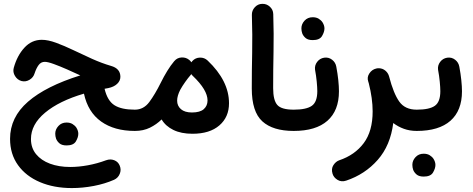

<svg xmlns="http://www.w3.org/2000/svg" viewBox="-20 -646 2456 996"><path d="M196.8 -439.5Q229 -439.5 271 -424.1Q313 -408.7 360.4 -386Q407.7 -363.3 457.5 -340.8Q507.3 -318.4 555.7 -304.2Q604.5 -290.5 604.5 -247.6Q604.5 -226.6 587.4 -210.7Q570.3 -194.8 541.5 -189Q532.2 -187.5 522.5 -185.5Q537.1 -123.5 573.5 -100.3Q609.9 -77.1 679.2 -77.1H679.7Q702.6 -77.1 718.8 -61Q734.9 -44.9 734.9 -22Q734.9 0.5 718.8 16.8Q702.6 33.2 679.7 33.2H679.2Q573.2 33.2 504.6 -15.6Q436 -64.5 415.5 -160.2Q287.1 -122.6 213.9 -61.5Q140.6 -0.5 140.6 75.2Q140.6 121.1 167 153.6Q193.4 186 239.3 203.1Q285.2 220.2 344.2 220.2Q387.7 220.2 435.8 211.4Q483.9 202.6 529.8 185.5Q552.7 177.2 573 185.3Q593.3 193.4 601.1 213.4Q609.9 234.4 601.3 255.6Q592.8 276.9 571.8 286.6Q523.9 307.6 466.6 318.6Q409.2 329.6 353 329.6Q259.8 329.6 187.3 298.8Q114.7 268.1 73.5 210.7Q32.2 153.3 32.2 74.2Q32.2 -37.6 125.2 -118.4Q218.3 -199.2 396.5 -254.9Q365.2 -269.5 328.1 -285.9Q291 -302.2 259.5 -313.7Q228 -325.2 212.4 -325.2Q192.4 -325.2 180.2 -308.3Q168 -291.5 159.7 -266.1Q153.3 -244.1 133.3 -232.2Q113.3 -220.2 91.8 -225.6Q70.3 -231.4 57.9 -251.7Q45.4 -272 51.3 -293.9Q68.8 -357.4 106.4 -398.4Q144 -439.5 196.8 -439.5ZM266.6 47.4Q266.6 25.4 283 7.6Q299.3 -10.3 325.2 -10.3Q343.8 -10.3 356.4 -2.4Q369.1 5.4 376.5 16.6Q386.2 32.7 386.2 47.9Q386.2 65.9 373.8 87.2Q361.3 108.4 325.7 108.4Q301.3 108.4 288.8 97.9Q276.4 87.4 271 73.7Q266.6 61 266.6 47.4Z M624.5 -22Q624.5 -44.9 640.9 -61Q657.2 -77.1 679.7 -77.1Q725.1 -77.1 754.6 -116.9Q784.2 -156.7 814 -216.8Q829.6 -248.5 847.4 -277.6Q865.2 -306.6 883.3 -328.1L884.8 -329.6Q898.9 -346.7 922.1 -347.9Q945.3 -349.1 962.4 -334.5Q968.3 -329.6 972.7 -322.8Q975.1 -326.7 978.5 -330.1Q994.1 -346.7 1017.3 -347.2Q1040.5 -347.7 1057.1 -332Q1168 -226.6 1168 -110.4Q1168 -38.6 1117.9 4.6Q1067.9 47.9 978.5 47.9Q919.9 47.9 879.4 28.1Q838.9 8.3 818.4 -26.4Q792 -0.5 757.8 16.4Q723.6 33.2 679.7 33.2Q657.2 33.2 640.9 16.8Q624.5 0.5 624.5 -22ZM898.9 -124Q898.9 -96.7 918.7 -79.6Q938.5 -62.5 975.6 -62.5Q1017.6 -62.5 1037.1 -79.8Q1056.6 -97.2 1056.6 -125Q1056.6 -179.2 980.5 -252Q975.6 -256.3 972.2 -261.7Q970.7 -259.3 968.8 -256.8Q955.6 -241.7 940.7 -220.7Q925.8 -199.7 915 -180.2Q898.9 -148.4 898.9 -124Z M1286.1 -187Q1286.1 -280.8 1288.1 -371.6Q1290 -462.4 1286.6 -568.4Q1286.1 -591.3 1301.8 -608.4Q1317.4 -625.5 1339.8 -626Q1362.8 -627 1379.9 -611.3Q1397 -595.7 1397.5 -572.8Q1400.9 -468.3 1398.9 -376.2Q1397 -284.2 1397 -188.5Q1397 -126 1418.5 -101.6Q1439.9 -77.1 1503.4 -77.1H1503.9Q1526.9 -77.1 1543 -61Q1559.1 -44.9 1559.1 -22Q1559.1 0.5 1543 16.8Q1526.9 33.2 1503.9 33.2H1503.4Q1395.5 33.2 1340.8 -16.6Q1286.1 -66.4 1286.1 -187Z M1448.7 -22Q1448.7 -44.9 1465.1 -61Q1481.4 -77.1 1503.9 -77.1Q1569.3 -77.1 1597.7 -97.2Q1626 -117.2 1626 -172.9Q1626 -192.4 1623 -222.9Q1620.1 -253.4 1614.3 -284.2Q1611.3 -306.6 1625.2 -325Q1639.2 -343.3 1661.6 -346.7Q1684.6 -350.1 1702.6 -336.2Q1720.7 -322.3 1724.6 -299.8Q1731.4 -263.7 1734.9 -230.5Q1738.3 -197.3 1738.3 -172.4Q1738.3 -72.3 1678.5 -19.5Q1618.7 33.2 1503.9 33.2Q1481.4 33.2 1465.1 16.8Q1448.7 0.5 1448.7 -22ZM1543.5 -499Q1543.5 -521 1559.8 -538.8Q1576.2 -556.6 1602.1 -556.6Q1620.6 -556.6 1633.3 -548.8Q1646 -541 1653.3 -529.8Q1663.1 -513.7 1663.1 -498.5Q1663.1 -480.5 1650.6 -459.2Q1638.2 -438 1602.5 -438Q1578.1 -438 1565.7 -448.5Q1553.2 -459 1547.9 -472.7Q1543.5 -485.4 1543.5 -499Z M1890.1 -223.6Q1882.8 -245.1 1896 -265.1Q1909.2 -285.2 1931.6 -290.5Q1939.5 -292.5 1946.8 -292Q1965.3 -291 1978.8 -279.8Q1992.2 -268.6 1997.1 -253.4Q1998 -251.5 1998.5 -249Q2021.5 -160.6 2051.3 -118.9Q2081.1 -77.1 2141.6 -77.1H2142.1Q2165 -77.1 2181.2 -61Q2197.3 -44.9 2197.3 -22Q2197.3 0.5 2181.2 16.8Q2165 33.2 2142.1 33.2H2141.6Q2105.5 33.2 2075.2 22.2Q2044.9 11.2 2020 -7.8Q2005.4 108.4 1939.5 183.3Q1873.5 258.3 1775.9 291Q1751 299.3 1731 287.1Q1710.9 274.9 1705.1 255.4Q1697.3 229.5 1709.5 210.7Q1721.7 191.9 1739.7 185.5Q1820.8 158.2 1866.9 96.4Q1913.1 34.7 1913.1 -68.4Q1913.1 -134.8 1893.1 -213.9Q1891.6 -218.8 1890.1 -223.6Z M2086.9 -22Q2086.9 -44.9 2103.3 -61Q2119.6 -77.1 2142.1 -77.1Q2207.5 -77.1 2235.8 -97.2Q2264.2 -117.2 2264.2 -172.9Q2264.2 -192.4 2261.2 -222.9Q2258.3 -253.4 2252.4 -284.2Q2249.5 -306.6 2263.4 -325Q2277.3 -343.3 2299.8 -346.7Q2322.8 -350.1 2340.8 -336.2Q2358.9 -322.3 2362.8 -299.8Q2369.6 -263.7 2373 -230.5Q2376.5 -197.3 2376.5 -172.4Q2376.5 -72.3 2316.7 -19.5Q2256.8 33.2 2142.1 33.2Q2119.6 33.2 2103.3 16.8Q2086.9 0.5 2086.9 -22ZM2119.1 209Q2119.1 187 2135.5 169.2Q2151.9 151.4 2177.7 151.4Q2196.3 151.4 2209 159.2Q2221.7 167 2229 178.2Q2238.8 194.3 2238.8 209.5Q2238.8 227.5 2226.3 248.8Q2213.9 270 2178.2 270Q2153.8 270 2141.4 259.5Q2128.9 249 2123.5 235.4Q2119.1 222.7 2119.1 209Z"/></svg>

Font: Mikhak-DS2-FD SemiBold
Style: Regular
Weight: 600
Designer: Amin Abedi
Version: Version 3.2